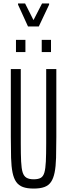

<svg xmlns="http://www.w3.org/2000/svg" viewBox="-20 -1090 391 1118"><path d="M176 8Q138 8 113.5 -1Q89 -10 74.5 -30.5Q60 -51 53 -85.5Q46 -120 44.5 -171Q43 -222 43 -292V-688H101V-257Q101 -191 103 -149.5Q105 -108 112 -86Q119 -64 134.5 -55Q150 -46 176 -46Q203 -46 217.5 -54.5Q232 -63 238.5 -85.5Q245 -108 247 -149.5Q249 -191 249 -257V-688H308V-292Q308 -222 306.5 -171Q305 -120 298 -85.5Q291 -51 277 -30.5Q263 -10 238.5 -1Q214 8 176 8ZM73 -787V-858H128V-787ZM223 -787V-858H277V-787ZM143 -936 85 -1063V-1070H126L175 -973L225 -1070H266V-1063L206 -936Z"/></svg>

Font: Saira UltraCondensed
Style: Regular
Weight: 400
Width: 1
Designer: Hector Gatti with collaboration of the Omnibus-Type team
Foundry: Omnibus-Type
Version: Version 1.101